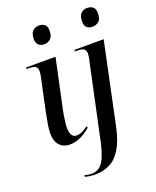

<svg xmlns="http://www.w3.org/2000/svg" viewBox="-177 -857 975 1199"><g transform="rotate(-20 310.5 -257.5)"><path d="M224 -633Q201 -633 186.5 -645.5Q172 -658 172 -686Q172 -722 188.5 -738.5Q205 -755 231 -755Q252 -755 267.5 -743.5Q283 -732 283 -702Q283 -663 264.5 -648Q246 -633 224 -633ZM160 10Q116 10 91.5 -18.5Q67 -47 67 -95Q67 -126 74.5 -165.5Q82 -205 88 -237L134 -453Q138 -472 138 -485Q138 -511 122.5 -518.5Q107 -526 79 -526H65L67 -536H262L191 -204Q188 -191 185 -170.5Q182 -150 179.5 -129.5Q177 -109 177 -96Q177 -29 218 -29Q240 -29 258.5 -38.5Q277 -48 294 -61L300 -52Q278 -31 240.5 -10.5Q203 10 160 10ZM545 -633Q522 -633 507.5 -644.5Q493 -656 493 -686Q493 -722 509.5 -738.5Q526 -755 551 -755Q573 -755 588.5 -743.5Q604 -732 604 -702Q604 -662 586 -647.5Q568 -633 545 -633ZM246 240Q227 240 208.5 237.5Q190 235 177 231L179 221Q187 223 200.5 225.5Q214 228 225 228Q276 228 304.5 180Q333 132 355 15L455 -453Q459 -473 459 -485Q459 -511 443.5 -518.5Q428 -526 400 -526H386L388 -536H582L468 5Q449 94 417 145.5Q385 197 342 218.5Q299 240 246 240Z"/></g></svg>

Font: Noto Serif Display Medium
Style: Italic
Weight: 500
Italic angle: -12°
Designer: Monotype Design Team
Foundry: Monotype Imaging Inc.
Version: Version 2.009